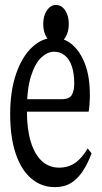

<svg xmlns="http://www.w3.org/2000/svg" viewBox="-20 -750 410 774"><path d="M200.7 4.4Q146.5 4.4 105.7 -30.8Q64.9 -65.9 43 -131.6Q21 -197.3 21 -290Q21 -382.3 44.7 -451.7Q68.4 -521 109.1 -559.3Q149.9 -597.7 198.2 -597.7Q239.3 -597.7 271.7 -569.6Q304.2 -541.5 323.2 -490.7Q342.3 -439.9 342.3 -366.7Q342.3 -346.7 340.8 -329.1Q339.4 -311.5 337.4 -299.8H50.8V-350.1H228.5Q260.3 -350.1 269.8 -367.9Q279.3 -385.7 279.3 -412.6Q279.3 -454.1 269.5 -482.9Q259.8 -511.7 241.2 -526.6Q222.7 -541.5 198.2 -541.5Q171.4 -541.5 146.5 -518.3Q121.6 -495.1 105 -443.4Q88.4 -391.6 88.4 -304.2Q88.4 -230 104.2 -178.2Q120.1 -126.5 149.2 -100.3Q178.2 -74.2 218.3 -74.2Q254.9 -74.2 282.5 -93Q310.1 -111.8 333.5 -151.9L349.1 -131.8Q334 -90.8 314 -60.3Q293.9 -29.8 266.8 -12.7Q239.7 4.4 200.7 4.4ZM205.6 -575.7Q184.1 -575.7 169.2 -597.4Q154.3 -619.1 154.3 -653.3Q154.3 -686.5 169.2 -708.3Q184.1 -730 205.6 -730Q228 -730 242.7 -708.3Q257.3 -686.5 257.3 -653.3Q257.3 -620.1 242.7 -597.9Q228 -575.7 205.6 -575.7Z"/></svg>

Font: Scarab Serif
Style: Regular
Weight: 400
Designer: John Roberts
Foundry: Scarab
Version: 1.0